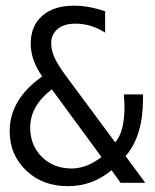

<svg xmlns="http://www.w3.org/2000/svg" viewBox="-20 -636 540 668"><path d="M212.9 -367.2 380.9 -140.6Q397.5 -160.2 405.3 -190.9Q413.1 -221.7 413.1 -263.7Q413.1 -276.4 411.1 -304.7V-307.6H477.5V-292Q477.5 -226.6 462.4 -177.2Q447.3 -127.9 417 -92.8L485.4 0H399.4L368.2 -43.9Q334 -15.6 296.4 -2Q258.8 11.7 215.8 11.7Q127.9 11.7 70.8 -43Q13.7 -97.7 13.7 -179.7Q13.7 -235.4 42 -282.7Q70.3 -330.1 127 -370.1Q106.4 -399.4 96.7 -427.2Q86.9 -455.1 86.9 -484.4Q86.9 -545.9 127 -581.1Q167 -616.2 237.3 -616.2Q263.7 -616.2 290.5 -611.3Q317.4 -606.4 345.7 -596.7V-522.5Q321.3 -538.1 295.9 -545.9Q270.5 -553.7 242.2 -553.7Q203.1 -553.7 180.7 -535.2Q158.2 -516.6 158.2 -485.4Q158.2 -460.9 169.9 -435.1Q181.6 -409.2 212.9 -367.2ZM160.2 -325.2Q122.1 -295.9 103.5 -262.7Q85 -229.5 85 -192.4Q85 -130.9 125.5 -90.3Q166 -49.8 229.5 -49.8Q246.1 -49.8 265.1 -54.7Q284.2 -59.6 301.8 -69.3Q312.5 -75.2 319.8 -80.1Q327.1 -85 333 -89.8Z"/></svg>

Font: BabelStone Xiangqi Colour
Style: Regular
Weight: 400
Designer: Andrew West
Foundry: BabelStone
Version: Version 11.001 November 01, 2021